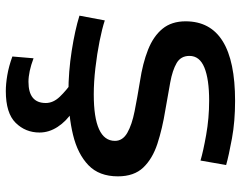

<svg xmlns="http://www.w3.org/2000/svg" viewBox="-102 -486 809 644"><g transform="rotate(90 302.0 -164.5)"><path d="M33 -27 49 -112Q76 -103 118.5 -94.5Q161 -86 208.5 -80.5Q256 -75 297 -75Q453 -75 453 -146Q453 -172 426 -187.5Q399 -203 353.5 -212Q308 -221 253 -230Q193 -239 147.5 -257Q102 -275 77 -305.5Q52 -336 52 -383Q52 -549 319 -549Q388 -549 445 -538.5Q502 -528 534 -519L519 -433Q489 -442 433 -452Q377 -462 318 -462Q246 -462 207 -446Q168 -430 168 -396Q168 -367 192 -353Q216 -339 257 -331.5Q298 -324 350 -315Q412 -305 462.5 -288.5Q513 -272 542.5 -241Q572 -210 572 -156Q572 -93 534.5 -57Q497 -21 433 -5.5Q369 10 291 10Q221 10 151 -1Q81 -12 33 -27ZM176 127Q221 144 255 144Q326 144 326 86Q326 61 305 39Q284 17 254 -4H355Q387 17 406 46Q425 75 425 107Q425 154 392.5 187Q360 220 286 220Q262 220 232.5 215Q203 210 170 198Z"/></g></svg>

Font: Georama Extended Medium
Style: Regular
Weight: 500
Width: 7
Designer: Jean-Baptiste Levee
Foundry: Production Type
Version: Version 1.000